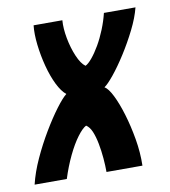

<svg xmlns="http://www.w3.org/2000/svg" viewBox="-98 -550 536 605"><g transform="rotate(-10 170.0 -247.5)"><path d="M-35 0Q-26 -38 -7 -79.5Q12 -121 35 -159.5Q58 -198 79 -226Q100 -254 113 -264Q98 -276 85 -302.5Q72 -329 63 -363.5Q54 -398 50 -433Q46 -468 49 -495H141Q139 -469 145 -437Q151 -405 162.5 -378Q174 -351 188 -341Q197 -345 209.5 -360Q222 -375 234.5 -396.5Q247 -418 257.5 -444Q268 -470 274 -495H375Q367 -463 348.5 -426Q330 -389 308 -354.5Q286 -320 266 -295.5Q246 -271 235 -264Q247 -257 260 -231Q273 -205 284.5 -167Q296 -129 303.5 -85.5Q311 -42 310 0H195Q195 -20 193 -44Q191 -68 186.5 -91.5Q182 -115 175 -131.5Q168 -148 157 -155Q145 -149 128.5 -127Q112 -105 96 -71.5Q80 -38 68 0Z"/></g></svg>

Font: Alumni Sans
Style: Bold Italic
Weight: 700
Italic angle: -8°
Designer: Robert E. Leuschke
Foundry: Robert E. Leuschke
Version: Version 1.016